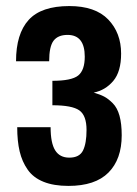

<svg xmlns="http://www.w3.org/2000/svg" viewBox="-20 -607 454 637"><path d="M207 9.8Q158.2 9.8 124.3 -3.9Q90.3 -17.6 71.8 -44.2Q53.2 -70.8 45.2 -104.7Q37.1 -138.7 37.1 -185.1H147.9Q147.9 -132.3 163.1 -108.2Q178.2 -84 210 -84Q243.7 -84 255.4 -107.7Q267.1 -131.3 267.1 -175.8Q267.1 -224.1 242.9 -241Q218.8 -257.8 153.8 -257.8V-338.9Q217.3 -338.9 239.3 -356.4Q261.2 -374 261.2 -418.9Q261.2 -491.2 204.1 -491.2Q172.4 -491.2 157.7 -471.9Q143.1 -452.6 143.1 -403.8H33.2Q33.2 -494.6 75 -540.8Q116.7 -586.9 210 -586.9Q295.9 -586.9 338.9 -542.5Q381.8 -498 381.8 -429.2Q381.8 -369.1 355.7 -338.4Q329.6 -307.6 291 -299.8Q312.5 -293.5 325.9 -286.4Q339.4 -279.3 354.2 -264.4Q369.1 -249.5 376.5 -222.9Q383.8 -196.3 383.8 -158.2Q383.8 -78.6 339.8 -34.4Q295.9 9.8 207 9.8Z"/></svg>

Font: Oswald Medium
Style: Regular
Weight: 500
Designer: Vernon Adams
Foundry: Vernon Adams
Version: Version 4.103